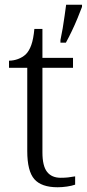

<svg xmlns="http://www.w3.org/2000/svg" viewBox="-20 -780 366 810"><path d="M223 10Q155 10 125 -24Q95 -58 95 -143V-494H18V-524Q37 -524 56 -531Q75 -538 89 -551Q103 -565 112 -590Q121 -615 125 -658H159V-536H288V-494H159V-137Q159 -80 178.5 -55Q198 -30 236 -30Q253 -30 267 -31.5Q281 -33 297 -36V-1Q283 4 262.5 7Q242 10 223 10ZM235 -611Q240 -634 244.5 -660.5Q249 -687 252.5 -713Q256 -739 259 -760H326V-751Q318 -730 307 -703Q296 -676 283 -649Q270 -622 258 -600H235Z"/></svg>

Font: Noto Serif Armenian Light
Style: Regular
Weight: 300
Version: Version 2.007